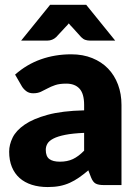

<svg xmlns="http://www.w3.org/2000/svg" viewBox="-20 -748 558 776"><path d="M41 -446.5Q88 -488 145.2 -508.2Q202.5 -528.5 268 -528.5Q315 -528.5 352.8 -513.2Q390.5 -498 416.8 -470.8Q443 -443.5 457 -406Q471 -368.5 471 -324V0H400Q378 0 366.8 -6Q355.5 -12 348 -31L337 -59.5Q317.5 -43 299.5 -30.5Q281.5 -18 262.2 -9.2Q243 -0.5 221.2 3.8Q199.5 8 173 8Q137.5 8 108.5 -1.2Q79.5 -10.5 59.2 -28.5Q39 -46.5 28 -73.2Q17 -100 17 -135Q17 -163 31 -191.8Q45 -220.5 79.5 -244.2Q114 -268 172.5 -284Q231 -300 320 -302V-324Q320 -369.5 301.2 -389.8Q282.5 -410 248 -410Q220.5 -410 203 -404Q185.5 -398 171.8 -390.5Q158 -383 145 -377Q132 -371 114 -371Q98 -371 87 -379Q76 -387 69 -398ZM320 -211Q273.5 -209 243.5 -203Q213.5 -197 196 -188Q178.5 -179 171.8 -167.5Q165 -156 165 -142.5Q165 -116 179.5 -105.2Q194 -94.5 222 -94.5Q252 -94.5 274.5 -105Q297 -115.5 320 -139ZM445.5 -584H342.5Q333.5 -584 325 -586.8Q316.5 -589.5 308 -598L270.5 -639.5Q267.5 -642.5 264.2 -646Q261 -649.5 258 -653.5Q255 -649.5 251.8 -646Q248.5 -642.5 245.5 -639.5L207 -598Q199.5 -591 190.5 -587.5Q181.5 -584 172.5 -584H65.5L182.5 -728.5H328.5Z"/></svg>

Font: Lato
Style: Regular
Weight: 900
Designer: Lukasz Dziedzic with Adam Twardoch and Botio Nikoltchev
Foundry: tyPoland Lukasz Dziedzic
Version: Version 2.010; 2014-09-01; http://www.latofonts.com/; ttfaut